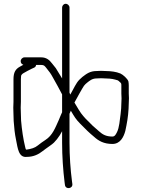

<svg xmlns="http://www.w3.org/2000/svg" viewBox="-20 -782 748 1011"><path d="M557 -368C570.6 -366.6 574.3 -365.9 586 -363L600 -359C602.7 -357.7 606.3 -354.7 611 -350C618.1 -344.1 619 -342.6 619 -332V-289C619 -280.3 619.3 -272 620 -264C620 -246.6 618 -229.8 618 -211C617.3 -200.3 616.3 -190.3 615 -181C610.4 -149 608.4 -110.7 596 -86C590.9 -77 585.9 -63 572 -63C537.8 -63 519.7 -74.2 501 -91C485.9 -104.7 482.8 -106.7 468 -120L430 -158C426.7 -162 422.8 -166.3 418.5 -171C403.3 -187.4 385.7 -219.2 372 -242C381.3 -259.4 414.3 -319.3 422 -330C427.3 -336.7 432.7 -342 438 -346C452.2 -357.3 465.4 -369 489 -369C497.7 -369 505.7 -369.3 513 -370C528.1 -370 541 -368 557 -368ZM89 -215C89.7 -228.3 90 -238.7 90 -246V-365C90 -373 90.3 -378.7 91 -382C91 -387.4 99.3 -394.6 104 -397C116.1 -403.7 133.1 -413.7 147 -420L158 -425C165.3 -427.7 169.3 -432.7 170 -440H197C211.9 -440 214.7 -435.3 224 -424C239.7 -404.1 246.4 -396.7 259 -373C275.3 -345.2 291.3 -314.2 307 -285V-191L299 -173C297.6 -168.9 291.9 -154.8 290 -151C270.6 -108.4 256.8 -69 219 -45C201.8 -33.9 193.5 -27.3 179 -16C163.7 -3.2 144 2.4 119 6C115.6 6 114.3 -0.7 113 -6C102.5 -48.1 95 -99.4 91 -147C91 -167.2 89 -193.1 89 -215ZM307 -742V-369C298 -382.5 282.4 -410.4 274 -423L254 -448C240.1 -466.9 223.1 -480 197 -480H109C98.4 -480 89 -470.6 89 -460C89 -450.7 93.7 -444.3 103 -441C96.3 -437 90.3 -433.7 85 -431C61.6 -418.4 51 -400.6 51 -365V-246C51 -239.3 50.7 -229 50 -215C50 -193.7 52 -163.6 52 -145C55.4 -104.2 56.8 -82.8 65 -43C73.3 -2.9 77.4 49.9 122 44C156.5 44 183.5 30.4 204 14L220 2C231.8 -6.9 254.2 -21.2 264 -31L280 -49C289.8 -61.3 299.9 -76.8 307 -91V-30C307 40.4 312.2 114.4 320 177L322 192C325.2 217.4 364.1 212 361 187L359 172C351 111.8 346 39.1 346 -30V-183C348 -187.7 350.3 -193 353 -199C371.1 -168 380.3 -152.7 402 -131L440 -93C455.8 -77.2 459.3 -76.2 475 -62C499 -40 527 -24 572 -24C612.8 -24 631.2 -60 640 -93C648.2 -131.2 654.7 -166.7 657 -210C657 -229.3 659 -246.8 659 -265C658.3 -273 658 -281 658 -289V-332C658 -340 657.3 -347.3 656 -354C650.9 -368.1 627.9 -388.7 614 -395L596 -401C581.9 -404.1 575.2 -405.8 559 -407C542.8 -407 528 -409 512 -409C504.7 -408.3 497 -408 489 -408C453.4 -408 435.7 -393.3 414 -377C387.2 -354.7 382.7 -344.1 360 -302L350 -284L346 -294V-742C346 -752.6 336.6 -762 326 -762C315.4 -762 307 -752.6 307 -742Z"/></svg>

Font: Just Breathe
Style: Regular
Weight: 400
Foundry: Cannot Into Space Fonts
Version: Version 0.72